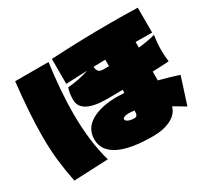

<svg xmlns="http://www.w3.org/2000/svg" viewBox="-147 -969 1295 1202"><g transform="rotate(-30 500.0 -368.0)"><path d="M923 -48 891 -67Q882 -72 869.5 -80Q857 -88 840 -97Q828 -48 774.5 -21Q721 6 646 6Q481 6 398 -36.5Q315 -79 315 -160Q315 -239 385.5 -280Q456 -321 572 -321Q586 -321 624 -319V-341Q585 -340 514 -340Q324 -340 324 -442Q324 -492 337 -525Q416 -531 492 -556L337 -550V-730Q559 -742 767 -742Q866 -742 963 -739V-559Q924 -560 844 -560V-519Q914 -527 966 -541Q957 -483 957 -434Q957 -396 963 -352Q937 -349 844 -346V-282Q905 -267 985 -241ZM309 -724Q282 -523 282 -367Q282 -163 326 -11L78 0Q61 -86 52 -164Q43 -242 43 -339Q43 -499 68 -724ZM624 -512V-559L538 -557Q540 -533 550 -522.5Q560 -512 584 -512ZM624 -191Q605 -195 582 -195Q561 -195 550 -189.5Q539 -184 539 -177Q539 -166 556 -158Q573 -150 601 -150Q612 -150 618 -158.5Q624 -167 624 -191Z"/></g></svg>

Font: Mantou Sans
Style: Regular
Weight: 400
Designer: Mant0u / artakana
Foundry: Mant0u / artakana
Version: Version 1.001;October 22, 2023;FontCreator 14.0.0.2901 64-bi